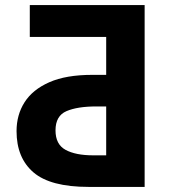

<svg xmlns="http://www.w3.org/2000/svg" viewBox="-20 -734 678 754"><path d="M328 0Q178 0 111.5 -57Q45 -114 45 -219Q45 -283 76.5 -332.5Q108 -382 173.5 -411Q239 -440 342 -440H397V-589H97V-714H548V0ZM346 -124H397V-316H358Q284 -316 241 -297.5Q198 -279 198 -222Q198 -167 237.5 -145.5Q277 -124 346 -124Z"/></svg>

Font: RS Noto Sans
Style: Bold
Weight: 700
Designer: Monotype Design Team
Foundry: Monotype Imaging Inc.
Version: Version 3.10